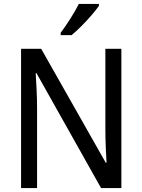

<svg xmlns="http://www.w3.org/2000/svg" viewBox="-20 -964 730 984"><path d="M602 0H498L167 -589H163Q165 -552 167.5 -505.5Q170 -459 170 -413V0H88V-714H191L522 -130H526Q524 -161 522 -211Q520 -261 520 -302V-714H602ZM487 -934Q474 -915 449.5 -886.5Q425 -858 397 -830Q369 -802 347 -784H291V-796Q315 -828 341 -869Q367 -910 384 -944H487Z"/></svg>

Font: Noto Sans Tamil SemiCondensed
Style: Regular
Weight: 400
Width: 4
Designer: Jelle Bosma - Monotype Design Team
Foundry: Monotype Imaging Inc.
Version: Version 2.004; ttfautohint (v1.8.4.7-5d5b)